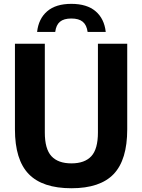

<svg xmlns="http://www.w3.org/2000/svg" viewBox="-20 -967 738 996"><path d="M350.5 9.5Q200.5 9.5 129 -64.2Q57.5 -138 57.5 -296V-740H212.5V-279.5Q212.5 -194 247 -156.8Q281.5 -119.5 350.5 -119.5Q419.5 -119.5 453.8 -156.8Q488 -194 488 -279.5V-740H640V-296Q640 -138 569.8 -64.2Q499.5 9.5 350.5 9.5ZM172.5 -801.5Q180 -870 224.8 -908.5Q269.5 -947 350 -947Q431 -947 476 -908.5Q521 -870 528.5 -801.5H434.5Q429.5 -837.5 409.2 -854.2Q389 -871 350 -871Q311 -871 291 -854.2Q271 -837.5 266.5 -801.5Z"/></svg>

Font: Encode Sans SemiCondensed SemiCondensed
Style: Bold
Weight: 700
Width: 4
Designer: Multiple Designers
Foundry: Impallari Type
Version: Version 3.000; ttfautohint (v1.8.3) -l 8 -r 50 -G 200 -x 14 